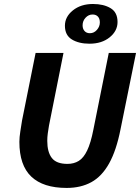

<svg xmlns="http://www.w3.org/2000/svg" viewBox="-20 -912 689 944"><path d="M307.6 12Q192.4 12 133.8 -43.7Q75.3 -99.4 75.3 -214.5Q75.3 -237.1 79.9 -265.9Q84.4 -294.7 88.4 -319.7L155.1 -651.8H292.2L220.9 -294.7Q217.4 -274.8 214.9 -256.1Q212.4 -237.4 212.4 -219.4Q212.4 -164.2 234.9 -135.2Q257.4 -106.2 311.6 -106.2Q343.3 -106.2 367.1 -120.8Q390.9 -135.4 408.5 -172Q426.2 -208.7 439 -274.1L514.8 -651.8H648.8L572.6 -276.3Q552 -172.1 516.5 -108.5Q481 -44.9 429.4 -16.5Q377.7 12 307.6 12ZM420 -697.1Q367.8 -697.1 333.5 -717.9Q299.2 -738.8 299.2 -785.5Q299.2 -829.5 338.3 -860.9Q377.5 -892.4 437.1 -892.4Q489.3 -892.4 523.6 -871.9Q557.9 -851.4 557.9 -803.9Q557.9 -759.9 519.2 -728.5Q480.4 -697.1 420 -697.1ZM422 -748.7Q442 -748.7 456.4 -765Q470.9 -781.3 470.9 -801.9Q470.9 -820.5 461.3 -830.6Q451.7 -840.7 435.1 -840.7Q415.3 -840.7 400.7 -824.9Q386.1 -809.1 386.1 -787.5Q386.1 -770 395.8 -759.3Q405.4 -748.7 422 -748.7Z"/></svg>

Font: Source Sans 3
Style: Italic
Weight: 200
Italic angle: -11°
Designer: Paul D. Hunt
Foundry: Adobe
Version: Version 3.046;hotconv 1.0.118;makeotfexe 2.5.65603